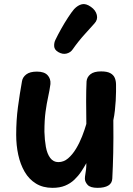

<svg xmlns="http://www.w3.org/2000/svg" viewBox="-20 -893 642 925"><path d="M233 12Q187 12 153.5 -8.5Q120 -29 99 -65Q78 -101 68 -147Q58 -193 58 -243Q58 -314 66.5 -377.5Q75 -441 86 -502Q89 -521 106.5 -534.5Q124 -548 158 -548Q193 -548 209 -531Q225 -514 223 -488Q219 -458 212 -426.5Q205 -395 199.5 -355Q194 -315 194 -258Q195 -219 201 -185.5Q207 -152 222 -132Q237 -112 261 -112Q287 -112 308 -130Q329 -148 346 -176Q363 -204 375.5 -236Q388 -268 396 -296Q395 -353 395 -405.5Q395 -458 397 -501Q399 -522 416 -535.5Q433 -549 467 -549Q496 -549 511.5 -540.5Q527 -532 533 -517.5Q539 -503 539 -485Q539 -471 539 -451Q539 -431 537.5 -408Q536 -385 533.5 -361Q531 -337 526 -314Q527 -223 525.5 -156.5Q524 -90 521 -33Q520 -10 501.5 1Q483 12 450 12Q415 12 402 -2.5Q389 -17 389 -32Q389 -42 391 -52.5Q393 -63 394.5 -76.5Q396 -90 396 -107Q385 -87 371 -66Q357 -45 338 -27Q319 -9 293.5 1.5Q268 12 233 12ZM330 -655Q320 -640 301 -635Q282 -630 261 -642Q242 -653 241 -670Q240 -687 247 -701Q259 -726 275 -754.5Q291 -783 308 -809Q325 -835 337 -849Q355 -868 374.5 -872.5Q394 -877 418 -860Q441 -844 446.5 -821Q452 -798 435 -780Q421 -764 389.5 -729.5Q358 -695 330 -655Z"/></svg>

Font: Playpen Sans SemiBold
Style: Regular
Weight: 600
Designer: Laura Meseguer, Veronika Burian, José Scaglione
Foundry: TypeTogether
Version: Version 1.001